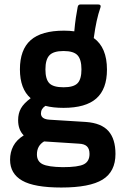

<svg xmlns="http://www.w3.org/2000/svg" viewBox="-20 -641 560 858"><path d="M264 -159Q217 -159 183 -168Q163 -155 163 -134Q163 -108 203 -106L364 -96Q433 -91 464.5 -55.5Q496 -20 496 47Q496 126 438.5 161.5Q381 197 254 197Q133 197 79 166Q25 135 25 73Q25 39 39.5 11.5Q54 -16 86 -36Q61 -61 61 -104Q61 -134 73.5 -156.5Q86 -179 117 -202Q69 -244 69 -331Q69 -419 117 -461.5Q165 -504 266 -504Q291 -504 312 -501Q315 -535 319 -562Q323 -589 327 -609Q329 -621 339 -621H419Q433 -621 429 -608Q419 -579 412 -547Q405 -515 399 -471Q458 -429 458 -330Q458 -243 410.5 -201Q363 -159 264 -159ZM264 -251Q309 -251 326.5 -269Q344 -287 344 -331Q344 -375 326.5 -394Q309 -413 264 -413Q219 -413 201 -394Q183 -375 183 -331Q183 -287 200.5 -269Q218 -251 264 -251ZM145 49Q145 80 170 92.5Q195 105 260 106Q330 106 355 93Q380 80 380 47Q380 24 368.5 13Q357 2 332 1L177 -9Q145 10 145 49Z"/></svg>

Font: Sofia Sans
Style: Bold
Weight: 700
Designer: Botio Nikoltchev, Ani Petrova
Foundry: lettersoup
Version: Version 4.100; ttfautohint (v1.8.4.7-5d5b)